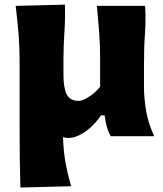

<svg xmlns="http://www.w3.org/2000/svg" viewBox="-20 -593 708 836"><path d="M68.8 223.6Q66.9 163.6 66.2 103.8Q65.4 43.9 65.4 -26.9V-309.6Q65.4 -390.1 60.5 -448.5Q55.7 -506.8 48.3 -567.4L262.7 -572.8Q264.6 -512.7 260.5 -454.6Q256.3 -396.5 256.3 -334V-266.1Q256.3 -209.5 270.8 -181.6Q285.2 -153.8 322.3 -153.8Q340.3 -153.8 368.9 -172.6Q397.5 -191.4 416 -215.8V-334Q416 -396.5 411.9 -451.7Q407.7 -506.8 401.9 -567.4H611.8Q615.7 -507.3 611.3 -448.7Q606.9 -390.1 606.9 -309.6V-215.3Q606.9 -167.5 615.7 -113Q624.5 -58.6 651.4 0H461.9Q449.7 -22.9 444.1 -45.2Q438.5 -67.4 435.5 -90.8H419.9Q399.4 -60.1 371.3 -35.4Q343.3 -10.7 312.7 1Q282.2 12.7 254.4 4.4Q255.9 60.5 264.6 111.6Q273.4 162.6 290 217.8Z"/></svg>

Font: Pinar-DS3-FD ExtraBold
Style: Regular
Weight: 800
Designer: Amin Abedi
Version: Version 3.000